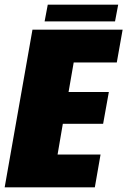

<svg xmlns="http://www.w3.org/2000/svg" viewBox="-53 -802 545 822"><path d="M-33 0H353L377.5 -140.5H193.5L216 -272H388.5L413 -408H240.5L262.5 -534.5H447L472 -675H86ZM138 -710.5H439.5L453 -782H151.5Z"/></svg>

Font: Anybody Condensed Black
Style: Italic
Weight: 900
Width: 3
Italic angle: -10°
Version: Version 1.113;gftools[0.9.25]